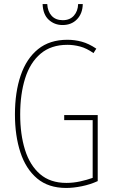

<svg xmlns="http://www.w3.org/2000/svg" viewBox="-20 -921 560 951"><path d="M298 -351H464V-24Q427 -7 385 1.5Q343 10 308 10Q220 10 164 -37Q108 -84 81 -166.5Q54 -249 54 -354Q54 -464 82.5 -547.5Q111 -631 168.5 -677.5Q226 -724 314 -724Q350 -724 385 -714.5Q420 -705 457 -680L443 -658Q409 -682 377 -690.5Q345 -699 314 -699Q233 -699 181 -655Q129 -611 104.5 -533Q80 -455 80 -354Q80 -255 104 -178.5Q128 -102 178.5 -58.5Q229 -15 309 -15Q343 -15 377 -22.5Q411 -30 439 -40V-326H298ZM390 -901Q389 -854 361.5 -825.5Q334 -797 290 -797Q250 -797 221.5 -823Q193 -849 191 -901H214Q216 -864 236 -842.5Q256 -821 291 -821Q326 -821 346 -843.5Q366 -866 367 -901Z"/></svg>

Font: Noto Sans Gurmukhi ExtraCondensed Thin
Style: Regular
Weight: 100
Width: 2
Designer: Jelle Bosma - Monotype Design Team
Foundry: Monotype Imaging Inc.
Version: Version 2.004; ttfautohint (v1.8.4.7-5d5b)